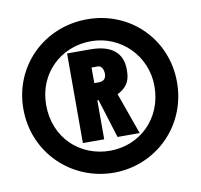

<svg xmlns="http://www.w3.org/2000/svg" viewBox="-82 -708 964 922"><g transform="rotate(-10 400.0 -247.0)"><path d="M555 -39 483 -241C543 -271 547 -312 547 -351C547 -431 495 -476 391 -476H278V-39H382V-229H388L447 -39ZM382 -313V-389H413C431 -389 440 -368 440 -349C440 -327 430 -313 404 -313ZM401 127C605 127 774 -34 774 -249C774 -460 610 -621 401 -621C191 -621 25 -460 25 -249C25 -34 196 127 401 127ZM401 20C254 20 136 -89 136 -249C136 -404 254 -514 401 -514C546 -514 664 -397 664 -249C664 -90 546 20 401 20Z"/></g></svg>

Font: Advent Pro
Style: Bold
Weight: 700
Designer: Andreas Kalpakidis
Foundry: Andreas Kalpakidis
Version: Version 2.002 2008